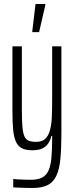

<svg xmlns="http://www.w3.org/2000/svg" viewBox="-20 -741 372 957"><path d="M142 196Q129 196 113 195.5Q97 195 80 194.5Q63 194 46 193V151Q53 152 67.5 153Q82 154 100 154.5Q118 155 135 155Q170 155 191 143.5Q212 132 222.5 107.5Q233 83 236.5 43Q240 3 240 -55V-63H236Q232 -45 222 -28.5Q212 -12 193 -2Q174 8 140 8Q108 8 88.5 -2.5Q69 -13 59 -35.5Q49 -58 45.5 -95Q42 -132 42 -186V-510H89V-198Q89 -145 91.5 -112Q94 -79 101.5 -62Q109 -45 123.5 -39.5Q138 -34 160 -34Q190 -34 206 -49.5Q222 -65 229.5 -93.5Q237 -122 238.5 -162Q240 -202 240 -249V-510H286V-77Q286 -2 281 50.5Q276 103 261 135Q246 167 217.5 181.5Q189 196 142 196ZM141 -581V-586L157 -721H206V-716L175 -581Z"/></svg>

Font: Saira UltraCondensed Light
Style: Regular
Weight: 300
Width: 1
Designer: Hector Gatti with collaboration of the Omnibus-Type team
Foundry: Omnibus-Type
Version: Version 1.101